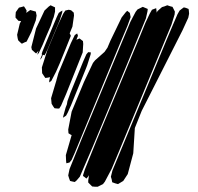

<svg xmlns="http://www.w3.org/2000/svg" viewBox="-20 -714 750 729"><path d="M631 -620 430 -135 404 -73 378 -24 371 -15 359 -9 351 -5H341L330 -6L325 -11L315 -21V-29L318 -49L315 -44L308 -36L302 -41L295 -46L296 -51L302 -70L350 -189L510 -573L532 -627L549 -663L557 -677L573 -683L574 -675L575 -666L578 -672L595 -687L605 -690L615 -694L627 -690L635 -688L640 -678L644 -670L643 -659ZM173 -617 154 -573 142 -544 128 -514 122 -506 123 -512 126 -521 117 -511 111 -516 101 -525 99 -535 117 -606 149 -674 165 -689 172 -694 189 -686V-681V-670L184 -649L180 -639ZM99 -592 86 -566 81 -556 73 -553 63 -548 57 -553 49 -561 47 -569 45 -582 55 -624 60 -634 50 -635 39 -647V-656L40 -668L47 -678L52 -685L60 -687L71 -690L77 -681L81 -674L80 -665L85 -669L95 -676L105 -673L116 -670L117 -665L119 -655L116 -637ZM534 -644 462 -469 333 -159 283 -43 271 -29 264 -23 254 -25 246 -27 242 -38 239 -48 244 -72 292 -191 435 -535 475 -631 495 -669 502 -678 522 -688 534 -683 541 -680 540 -671ZM673 -599 554 -364 518 -293 492 -228 486 -132 465 -53 448 -27 438 -21 428 -15 417 -18 406 -22 404 -33 401 -43 407 -67 454 -180 613 -564 638 -623 654 -660 662 -674 671 -681 678 -686 686 -684 696 -680 697 -674 698 -662 695 -647ZM229 -528 207 -474 193 -442 175 -407 167 -401V-408L170 -421L160 -419L152 -418L140 -436L139 -458L159 -521L200 -619L220 -662L228 -674L241 -677L250 -675L260 -666L261 -655L255 -613L244 -586L245 -587L249 -578ZM207 -638 162 -530 153 -511 149 -504 143 -506 138 -494 132 -487 135 -495 140 -507 138 -508 141 -518 152 -545 195 -648 203 -665 210 -670 217 -674 216 -666ZM473 -665 476 -649 472 -638 464 -616 437 -552 331 -296 264 -134 252 -107 244 -97 232 -94 231 -102 230 -125 252 -201 248 -203 240 -208 239 -222 252 -290 299 -403 333 -475 341 -485 377 -517 388 -533 399 -559 442 -648 457 -667 463 -673ZM294 -515 231 -357 212 -313 205 -302H197L187 -303L182 -310L176 -320L174 -341L193 -405L194 -407V-409L202 -437L249 -550L264 -581L273 -587L276 -578L270 -563L282 -568L295 -558L296 -547ZM289 -411 265 -352 250 -315 237 -286 231 -275 219 -267 221 -276 229 -305 234 -318 236 -330 248 -363 296 -481 308 -508 315 -516 325 -515 324 -507 311 -466 306 -453Z"/></svg>

Font: Rubik Marker Hatch
Style: Regular
Weight: 400
Designer: Hubert and Fischer, NaN
Foundry: Hubert & Fischer, NaN
Version: Version 2.200